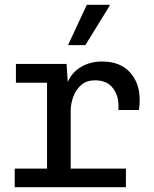

<svg xmlns="http://www.w3.org/2000/svg" viewBox="-20 -776 640 796"><path d="M41 0V-77H175V-433H46V-511H256L261 -436Q278 -476 316 -498.5Q354 -521 403 -521Q478 -521 518.5 -476.5Q559 -432 559 -363Q559 -352 558.5 -342.5Q558 -333 556 -320H471V-341Q471 -381 447 -412Q423 -443 373 -443Q339 -443 317 -424Q295 -405 284 -375.5Q273 -346 273 -315V-77H502V0ZM262 -589 340 -756H434L435 -753L334 -589Z"/></svg>

Font: Chivo Mono
Style: Regular
Weight: 400
Monospace: yes
Designer: Hector Gatti
Foundry: Omnibus-Type
Version: Version 1.008; ttfautohint (v1.8.4.7-5d5b)